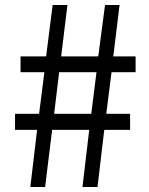

<svg xmlns="http://www.w3.org/2000/svg" viewBox="-20 -746 595 766"><path d="M101 0H160L188 -228H336L309 0H369L396 -228H499V-292H404L425 -458H521V-521H432L457 -726H399L372 -521H224L249 -726H190L164 -521H62V-458H157L136 -292H40V-228H128ZM196 -292 216 -458H365L344 -292Z"/></svg>

Font: Noto Sans CJK TC Regular
Style: Regular
Weight: 400
Designer: Ryoko NISHIZUKA (kana & ideographs); Paul D. Hunt (Latin, Greek & Cyrillic); Wenlong ZHANG (bopomofo); Sandoll Communica
Foundry: Adobe Systems Incorporated
Version: Version 1.001;PS 1.001;hotconv 1.0.78;makeotf.lib2.5.61930